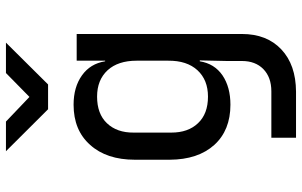

<svg xmlns="http://www.w3.org/2000/svg" viewBox="-203 -622 1005 639"><g transform="rotate(-90 299.5 -302.5)"><path d="M255.4 -645 115.7 -785.2H214.4L296.4 -707L376 -785.2H477.1L337.9 -645ZM160.6 180.2V98.1H314.9Q361.8 98.1 389.2 71.3Q416 44.9 416 0V-49.8L418 -140.1H415Q407.2 -91.3 368.2 -64.5Q329.1 -38.1 270.5 -38.1Q185.5 -38.1 136.7 -91.8Q87.9 -146 87.4 -240.2V-356Q87.4 -450.2 136.7 -504.9Q185.5 -560.1 270.5 -560.1Q329.1 -560.1 368.2 -532.2Q407.2 -504.4 415 -455.1H417V-549.8H505.9V0Q505.9 83 454.6 131.3Q403.3 179.7 314 180.2ZM297.4 -112.8Q353 -112.8 385.3 -147.9Q417.5 -183.1 417 -245.1V-350.1Q417 -412.1 385.3 -446.8Q353 -481.9 297.4 -481.9Q240.2 -481.9 209 -449.2Q177.2 -416 177.7 -359.9V-234.9Q177.7 -178.7 209 -146Q240.2 -112.8 297.4 -112.8Z"/></g></svg>

Font: UDEV Gothic 35
Style: Regular
Weight: 400
Version: v2.1.0; ttfautohint (v1.8.4.7-5d5b-dirty) -l 6 -r 45 -G 200 